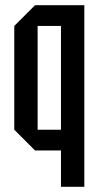

<svg xmlns="http://www.w3.org/2000/svg" viewBox="-20 -580 385 740"><path d="M305 -560V140H215V0H115L35 -80V-480L115 -560ZM215 -480H125V-80H215Z"/></svg>

Font: Tektur Condensed
Style: Regular
Weight: 400
Width: 3
Designer: Adam Jagosz
Foundry: Adam Jagosz
Version: Version 1.005;gftools[0.9.30]